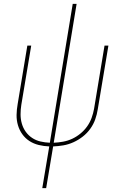

<svg xmlns="http://www.w3.org/2000/svg" viewBox="-20 -755 640 990"><path d="M198 215 234 0Q206 -1 179.5 -7.5Q153 -14 131.5 -28Q110 -42 95 -63Q80 -84 72.5 -109.5Q65 -135 65.5 -162.5Q66 -190 71 -218L121 -520H141L90 -215Q86 -190 86 -165.5Q86 -141 92.5 -118Q99 -95 112.5 -76Q126 -57 145.5 -44Q165 -31 188.5 -25.5Q212 -20 237 -19L355 -735H375L257 -19Q281 -20 305.5 -24.5Q330 -29 352.5 -39.5Q375 -50 395 -66.5Q415 -83 429.5 -103.5Q444 -124 452.5 -147.5Q461 -171 465 -194L519 -520H539L484 -191Q480 -165 471 -139.5Q462 -114 445.5 -91Q429 -68 406.5 -50.5Q384 -33 358.5 -21.5Q333 -10 306.5 -5.5Q280 -1 254 0L218 215Z"/></svg>

Font: Iosevka Thin Extended Oblique
Style: Regular
Weight: 100
Width: 7
Italic angle: -9°
Monospace: yes
Designer: Belleve Invis
Foundry: Belleve Invis
Version: Version 32.5.0; ttfautohint (v1.8.4)